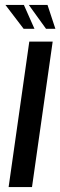

<svg xmlns="http://www.w3.org/2000/svg" viewBox="-20 -760 245 780"><path d="M15 0 99 -591H194L110 0ZM205 -643H167L97 -740H173ZM120 -643H76L2 -740H77Z"/></svg>

Font: Alumni Sans Thin SemiBold
Style: Italic
Weight: 600
Italic angle: -8°
Version: Version 1.016